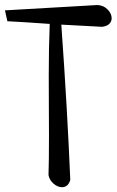

<svg xmlns="http://www.w3.org/2000/svg" viewBox="-20 -741 471 775"><path d="M9.8 -655.3 0 -699.2 373 -720.7Q397.5 -719.7 414.1 -703.1Q430.7 -686.5 430.7 -667Q430.7 -654.3 420.9 -644.5Q411.1 -634.8 391.6 -632.8L227.5 -641.6Q252 -296.9 263.7 -14.6Q254.9 14.6 230.5 14.6Q212.9 14.6 196.3 0.5Q179.7 -13.7 175.8 -34.2Q177.7 -86.9 177.7 -194.3Q177.7 -234.4 177.2 -314.5Q176.8 -394.5 176.8 -434.6Q176.8 -550.8 180.7 -644.5Q70.3 -652.3 9.8 -655.3Z"/></svg>

Font: Neucha
Style: Regular
Weight: 400
Designer: Jovanny Lemonad
Foundry: Jovanny Lemonad
Version: Version 001.001